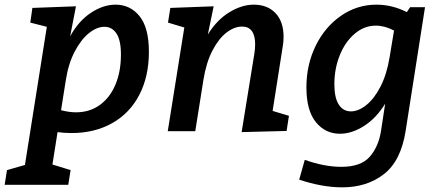

<svg xmlns="http://www.w3.org/2000/svg" viewBox="-80 -563 1878 824"><path d="M559 -341Q559 -235 518 -156Q477 -77 401.5 -34.5Q326 8 227 8Q195 8 167 4L145 143L223 167L213 230H-60L-50 167L27 145L121 -448L50 -466L59 -529L246 -536L221 -407Q257 -473 310 -508Q363 -543 416 -543Q479 -543 519 -493.5Q559 -444 559 -341ZM182 -90Q217 -81 246 -81Q305 -81 348.5 -112.5Q392 -144 415.5 -200Q439 -256 439 -329Q439 -390 420 -419Q401 -448 368 -448Q336 -448 302 -421Q268 -394 240.5 -341.5Q213 -289 202 -216Z M1090 -87 1160 -66 1150 -1 957 4 1012 -335Q1015 -356 1015 -373Q1015 -410 1001 -429.5Q987 -449 959 -449Q926 -449 892.5 -423.5Q859 -398 832 -346.5Q805 -295 793 -220L758 0H640L711 -445L641 -466L651 -529L837 -536L812 -415Q851 -478 904.5 -510.5Q958 -543 1009 -543Q1068 -543 1102.5 -506.5Q1137 -470 1137 -405Q1137 -382 1133 -361Z M1680 -532H1744L1661 -2Q1641 127 1568 184Q1495 241 1389 241Q1303 241 1204 208L1228 123Q1312 153 1385 153Q1468 153 1506 110.5Q1544 68 1555 0L1573 -118Q1535 -56 1482.5 -22.5Q1430 11 1379 11Q1316 11 1275.5 -39Q1235 -89 1235 -188Q1235 -285 1274.5 -366Q1314 -447 1383 -495Q1452 -543 1536 -543Q1603 -543 1666 -511ZM1592 -317 1611 -432Q1571 -453 1533 -453Q1483 -453 1442 -418Q1401 -383 1378 -325.5Q1355 -268 1355 -202Q1355 -143 1374 -114Q1393 -85 1426 -85Q1458 -85 1492 -112Q1526 -139 1553 -191.5Q1580 -244 1592 -317Z"/></svg>

Font: Bitter Pro SemiBold
Style: Italic
Weight: 600
Italic angle: -9°
Designer: Sol Matas, and Bitter project Authors
Foundry: Sol Matas
Version: Version 1.010